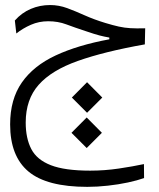

<svg xmlns="http://www.w3.org/2000/svg" viewBox="-20 -433 626 758"><path d="M324.7 304.7Q164.6 304.7 92.3 244.1Q20 183.6 20 58.1Q20 -41 66.2 -107.2Q112.3 -173.3 199.7 -214.1Q287.1 -254.9 411.6 -277.8V-284.7Q392.1 -288.1 373 -293Q354 -297.9 318.4 -310.1Q273.9 -324.7 241.5 -336.9Q209 -349.1 170.4 -349.1Q133.8 -349.1 102.1 -335.2Q70.3 -321.3 44.4 -300.8L38.6 -352.1Q65.9 -382.8 101.6 -397.9Q137.2 -413.1 177.7 -413.1Q212.4 -413.1 245.4 -400.9Q278.3 -388.7 314.7 -372.3Q351.1 -356 396 -342.3Q426.8 -333 449 -328.1Q471.2 -323.2 494.6 -321.8Q518.1 -320.3 553.2 -321.3L551.8 -257.8Q392.1 -229.5 287.8 -192.6Q183.6 -155.8 132.6 -98.1Q81.5 -40.5 81.5 50.8Q81.5 112.8 103.5 155.3Q125.5 197.8 180.7 219.2Q235.8 240.7 335.9 240.7Q393.1 240.7 449 232.4Q504.9 224.1 548.3 214.8L548.8 270Q522.5 279.3 485.1 287.4Q447.8 295.4 406 300Q364.3 304.7 324.7 304.7ZM323.7 12.2 263.7 -47.9 323.7 -108.4 383.8 -47.9ZM322.3 151.4 262.2 91.3 322.3 30.8 382.3 91.3Z"/></svg>

Font: Cascadia Code NF Light
Style: Regular
Weight: 300
Monospace: yes
Designer: Aaron Bell
Foundry: Saja Typeworks
Version: Version 2404.023; ttfautohint (v1.8.4)